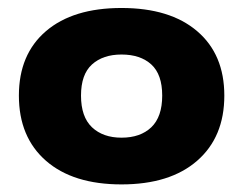

<svg xmlns="http://www.w3.org/2000/svg" viewBox="-20 -770 624 493"><path d="M292 -296.5Q167.5 -296.5 98 -357.2Q28.5 -418 28.5 -524.5Q28.5 -630.5 98 -690Q167.5 -749.5 292 -749.5Q416.5 -749.5 486.2 -690Q556 -630.5 556 -524.5Q556 -418 486.2 -357.2Q416.5 -296.5 292 -296.5ZM292 -416.5Q340.5 -416.5 368.5 -443.2Q396.5 -470 396.5 -524.5Q396.5 -579 368.5 -604.5Q340.5 -630 292 -630Q244.5 -630 216.2 -604.5Q188 -579 188 -524.5Q188 -470 216.2 -443.2Q244.5 -416.5 292 -416.5Z"/></svg>

Font: Encode Sans Expanded Expanded
Style: Bold
Weight: 700
Width: 7
Designer: Multiple Designers
Foundry: Impallari Type
Version: Version 3.000; ttfautohint (v1.8.3) -l 8 -r 50 -G 200 -x 14 